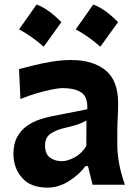

<svg xmlns="http://www.w3.org/2000/svg" viewBox="-20 -839 621 872"><path d="M195.8 13.2Q119.1 13.2 80.1 -31.5Q41 -76.2 41 -139.6Q41 -186 58.1 -217Q75.2 -248 102.1 -266.8Q128.9 -285.6 158.4 -295.7Q188 -305.7 212.9 -310.5L376.5 -342.8Q378.9 -400.9 347.9 -419.9Q316.9 -439 262.7 -439Q249 -439 217.5 -432.9Q186 -426.8 147.5 -415.5Q108.9 -404.3 72.8 -389.2L66.4 -525.4Q93.3 -532.2 132.3 -542Q171.4 -551.8 215.8 -559.1Q260.3 -566.4 303.2 -566.4Q401.4 -566.4 459 -520Q516.6 -473.6 516.6 -369.1Q516.6 -342.3 514.6 -304Q512.7 -265.6 512.7 -233.9V-184.6Q512.7 -143.6 520.8 -97.7Q528.8 -51.8 547.4 0H400.4L379.4 -84.5H368.2Q339.4 -45.4 292.7 -16.1Q246.1 13.2 195.8 13.2ZM261.2 -106.9Q286.6 -106.9 319.3 -124.5Q352.1 -142.1 372.1 -176.3L372.6 -292Q361.8 -285.2 342 -277.1Q322.3 -269 271 -257.3Q236.8 -249.5 210.7 -232.4Q184.6 -215.3 184.6 -178.2Q184.6 -139.6 207 -123.3Q229.5 -106.9 261.2 -106.9ZM403.4 -818.5Q433.5 -807.2 461.7 -786.3Q489.9 -765.3 516.2 -738.5Q475.9 -682.1 435.6 -626.8Q410.9 -648.8 383.3 -668.7Q355.6 -688.5 323.9 -705.7Q344.3 -734.7 364.2 -762.6Q384.1 -790.6 403.4 -818.5ZM146.1 -818.5Q176.2 -807.2 204.4 -786.3Q232.6 -765.3 258.9 -738.5Q218.6 -682.1 178.3 -626.8Q153.6 -648.8 125.9 -668.7Q98.3 -688.5 66.6 -705.7Q87 -734.7 106.9 -762.6Q126.8 -790.6 146.1 -818.5Z"/></svg>

Font: Pinar DS1 Bold
Style: Regular
Weight: 700
Designer: Amin Abedi
Version: Version 3.000